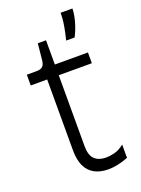

<svg xmlns="http://www.w3.org/2000/svg" viewBox="-140 -784 629 856"><g transform="rotate(-20 175.0 -355.5)"><path d="M224 9Q194 9 171 0.5Q148 -8 132.5 -25Q117 -42 109.5 -67Q102 -92 102 -125V-461H24V-512H69Q90 -512 99 -520.5Q108 -529 110 -548L118 -627H157V-512H314V-461H157V-124Q157 -81 176.5 -62.5Q196 -44 230 -44Q249 -44 271 -49.5Q293 -55 317 -74V-11Q291 -1 267.5 4Q244 9 224 9ZM241 -595Q249 -628 253.5 -653Q258 -678 259 -694.5Q260 -711 260 -720H316Q316 -696 307 -662Q298 -628 281 -595Z"/></g></svg>

Font: Bricolage Grotesque ExtraLight
Style: Regular
Weight: 250
Designer: Mathieu Triay
Foundry: Atelier Triay
Version: Version 1.000;gftools[0.9.30]